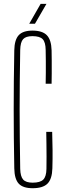

<svg xmlns="http://www.w3.org/2000/svg" viewBox="-20 -962 331 988"><path d="M148 6.5Q98 6.5 76.2 -17.2Q54.5 -41 53.5 -95.5Q52 -178.5 51.2 -253Q50.5 -327.5 50.5 -399.5Q50.5 -471.5 51.2 -546Q52 -620.5 53.5 -703Q54.5 -757 76.2 -780.8Q98 -804.5 147 -804.5Q198 -804.5 221 -780.8Q244 -757 245.5 -703Q246 -682.5 246.2 -649.8Q246.5 -617 246.2 -584.2Q246 -551.5 245.5 -531H215Q215.5 -560 215.8 -589Q216 -618 215.8 -647.2Q215.5 -676.5 215 -705Q214.5 -745 199.5 -760.5Q184.5 -776 147 -776Q113 -776 99 -760.5Q85 -745 84 -705Q82.5 -622 81.8 -547Q81 -472 81 -399.8Q81 -327.5 81.8 -252.2Q82.5 -177 84 -93Q85 -54 99.2 -38Q113.5 -22 148 -22Q187 -22 202.8 -38Q218.5 -54 219 -93Q219.5 -124.5 219.5 -156.5Q219.5 -188.5 219 -220.5Q218.5 -252.5 218 -283.5H248.5Q250 -233 250.5 -189.2Q251 -145.5 249.5 -95.5Q248 -41 224.5 -17.2Q201 6.5 148 6.5ZM130.5 -840 189 -942H219L160 -840Z"/></svg>

Font: Big Shoulders Display Thin ExtraLight
Style: Regular
Weight: 250
Version: Version 2.002